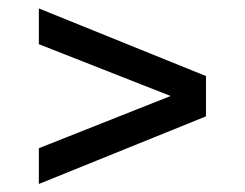

<svg xmlns="http://www.w3.org/2000/svg" viewBox="-20 -614 596 467"><path d="M74.5 -593.5 481 -429V-331L74.5 -166.5V-253.5L395 -380.5L74.5 -506.5Z"/></svg>

Font: Encode Sans Semi Expanded Medium
Style: Regular
Weight: 500
Width: 6
Designer: Multiple Designers
Foundry: Impallari Type
Version: Version 2.000